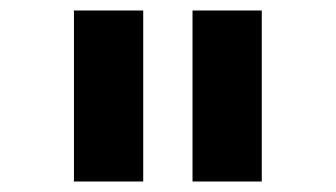

<svg xmlns="http://www.w3.org/2000/svg" viewBox="-20 -760 640 366"><path d="M121 -414V-740H253V-414ZM347 -414V-740H479V-414Z"/></svg>

Font: iA Writer Mono V
Style: Regular
Weight: 400
Designer: Mike Abbink, Paul van der Laan, Pieter van Rosmalen
Foundry: Bold Monday
Version: Version 2.000